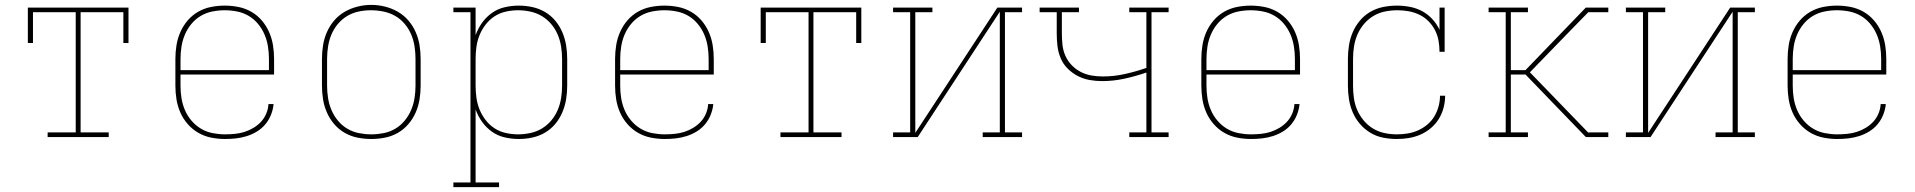

<svg xmlns="http://www.w3.org/2000/svg" viewBox="-20 -561 7840 786"><path d="M175 0V-19H290V-511H115V-385H94V-530H506V-385H485V-511H310V-19H425V0Z M901 8Q873 8 845 2.5Q817 -3 792.5 -17Q768 -31 749 -52.5Q730 -74 718.5 -100Q707 -126 702.5 -154Q698 -182 698 -210V-320Q698 -348 702.5 -376Q707 -404 718.5 -430Q730 -456 748.5 -477.5Q767 -499 791.5 -513Q816 -527 844 -532.5Q872 -538 900 -538Q928 -538 956 -532.5Q984 -527 1008.5 -513Q1033 -499 1051.5 -477.5Q1070 -456 1081.5 -430Q1093 -404 1097.5 -376Q1102 -348 1102 -320V-256H719V-210Q719 -184 723 -159Q727 -134 737 -110.5Q747 -87 764 -67Q781 -47 803 -34Q825 -21 850.5 -16Q876 -11 901 -11Q921 -11 941.5 -13Q962 -15 981 -21Q1000 -27 1017.5 -37.5Q1035 -48 1048.5 -62.5Q1062 -77 1070 -96Q1078 -115 1079 -135H1100Q1098 -113 1089.5 -91.5Q1081 -70 1066.5 -52.5Q1052 -35 1032.5 -23Q1013 -11 991 -4Q969 3 946.5 5.5Q924 8 901 8ZM719 -274H1081V-320Q1081 -345 1077 -370.5Q1073 -396 1063 -419.5Q1053 -443 1036.5 -463Q1020 -483 998 -496Q976 -509 950.5 -514Q925 -519 900 -519Q875 -519 849.5 -514Q824 -509 802 -496Q780 -483 763.5 -463Q747 -443 737 -419.5Q727 -396 723 -370.5Q719 -345 719 -320Z M1500 8Q1472 8 1444 2.5Q1416 -3 1391.5 -17Q1367 -31 1348.5 -52.5Q1330 -74 1318.5 -100Q1307 -126 1302.5 -154Q1298 -182 1298 -210V-320Q1298 -348 1302.5 -376Q1307 -404 1318.5 -430Q1330 -456 1348.5 -477.5Q1367 -499 1391.5 -513Q1416 -527 1444 -534Q1472 -541 1500 -541Q1528 -541 1556 -534Q1584 -527 1608.5 -513Q1633 -499 1651.5 -477.5Q1670 -456 1681.5 -430Q1693 -404 1697.5 -376Q1702 -348 1702 -320V-210Q1702 -182 1697.5 -154Q1693 -126 1681.5 -100Q1670 -74 1651.5 -52.5Q1633 -31 1608.5 -17Q1584 -3 1556 2.5Q1528 8 1500 8ZM1500 -11Q1525 -11 1550.5 -16Q1576 -21 1598 -34Q1620 -47 1636.5 -67Q1653 -87 1663 -110.5Q1673 -134 1677 -159.5Q1681 -185 1681 -210V-320Q1681 -346 1677 -371.5Q1673 -397 1663 -420.5Q1653 -444 1636 -464Q1619 -484 1596.5 -496.5Q1574 -509 1548.5 -514Q1523 -519 1498 -519Q1472 -519 1447 -513.5Q1422 -508 1400.5 -495Q1379 -482 1362.5 -462Q1346 -442 1336.5 -419Q1327 -396 1323 -370.5Q1319 -345 1319 -320V-210Q1319 -185 1323 -159.5Q1327 -134 1337 -110.5Q1347 -87 1363.5 -67Q1380 -47 1402 -34Q1424 -21 1449.5 -16Q1475 -11 1500 -11Z M1836 205V186H1906V-511H1836V-530H1927V-417Q1937 -445 1954 -468.5Q1971 -492 1994.5 -508.5Q2018 -525 2046.5 -531.5Q2075 -538 2104 -538Q2132 -538 2159.5 -532Q2187 -526 2211 -512Q2235 -498 2253 -476.5Q2271 -455 2282 -429Q2293 -403 2297.5 -375.5Q2302 -348 2302 -320V-210Q2302 -182 2297.5 -154.5Q2293 -127 2282 -101Q2271 -75 2253 -53.5Q2235 -32 2211 -18Q2187 -4 2159.5 2Q2132 8 2104 8Q2075 8 2046.5 1.5Q2018 -5 1994.5 -21.5Q1971 -38 1954 -61.5Q1937 -85 1927 -113V186H2023V205ZM2101 -11Q2126 -11 2151.5 -16.5Q2177 -22 2198.5 -35Q2220 -48 2236.5 -67.5Q2253 -87 2263 -110.5Q2273 -134 2277 -159.5Q2281 -185 2281 -210V-320Q2281 -345 2277 -370.5Q2273 -396 2263 -419.5Q2253 -443 2236.5 -462.5Q2220 -482 2198.5 -495Q2177 -508 2151.5 -513.5Q2126 -519 2101 -519Q2076 -519 2051 -513.5Q2026 -508 2005 -494.5Q1984 -481 1968.5 -461Q1953 -441 1943.5 -418Q1934 -395 1930.5 -370Q1927 -345 1927 -320V-210Q1927 -185 1930.5 -160Q1934 -135 1943.5 -112Q1953 -89 1968.5 -69Q1984 -49 2005 -35.5Q2026 -22 2051 -16.5Q2076 -11 2101 -11Z M2701 8Q2673 8 2645 2.5Q2617 -3 2592.5 -17Q2568 -31 2549 -52.5Q2530 -74 2518.5 -100Q2507 -126 2502.5 -154Q2498 -182 2498 -210V-320Q2498 -348 2502.5 -376Q2507 -404 2518.5 -430Q2530 -456 2548.5 -477.5Q2567 -499 2591.5 -513Q2616 -527 2644 -532.5Q2672 -538 2700 -538Q2728 -538 2756 -532.5Q2784 -527 2808.5 -513Q2833 -499 2851.5 -477.5Q2870 -456 2881.5 -430Q2893 -404 2897.5 -376Q2902 -348 2902 -320V-256H2519V-210Q2519 -184 2523 -159Q2527 -134 2537 -110.5Q2547 -87 2564 -67Q2581 -47 2603 -34Q2625 -21 2650.5 -16Q2676 -11 2701 -11Q2721 -11 2741.5 -13Q2762 -15 2781 -21Q2800 -27 2817.5 -37.5Q2835 -48 2848.5 -62.5Q2862 -77 2870 -96Q2878 -115 2879 -135H2900Q2898 -113 2889.5 -91.5Q2881 -70 2866.5 -52.5Q2852 -35 2832.5 -23Q2813 -11 2791 -4Q2769 3 2746.5 5.5Q2724 8 2701 8ZM2519 -274H2881V-320Q2881 -345 2877 -370.5Q2873 -396 2863 -419.5Q2853 -443 2836.5 -463Q2820 -483 2798 -496Q2776 -509 2750.5 -514Q2725 -519 2700 -519Q2675 -519 2649.5 -514Q2624 -509 2602 -496Q2580 -483 2563.5 -463Q2547 -443 2537 -419.5Q2527 -396 2523 -370.5Q2519 -345 2519 -320Z M3175 0V-19H3290V-511H3115V-385H3094V-530H3506V-385H3485V-511H3310V-19H3425V0Z M3636 0V-19H3706V-511H3636V-530H3797V-511H3727V-17L4063 -530H4164V-511H4094V-19H4164V0H4003V-19H4073V-513L3737 0Z M4603 0V-19H4673V-264Q4629 -249 4583.5 -239Q4538 -229 4492 -229Q4466 -229 4440.5 -233.5Q4415 -238 4392 -250Q4369 -262 4350.5 -280.5Q4332 -299 4322 -323Q4312 -347 4309 -372.5Q4306 -398 4306 -424V-511H4236V-530H4397V-511H4327V-424Q4327 -401 4329.5 -377.5Q4332 -354 4341.5 -332.5Q4351 -311 4367.5 -294Q4384 -277 4404.5 -266.5Q4425 -256 4448 -252Q4471 -248 4495 -248Q4540 -248 4585 -258Q4630 -268 4673 -283V-511H4603V-530H4764V-511H4694V-19H4764V0Z M5101 8Q5073 8 5045 2.5Q5017 -3 4992.5 -17Q4968 -31 4949 -52.5Q4930 -74 4918.5 -100Q4907 -126 4902.5 -154Q4898 -182 4898 -210V-320Q4898 -348 4902.5 -376Q4907 -404 4918.5 -430Q4930 -456 4948.5 -477.5Q4967 -499 4991.5 -513Q5016 -527 5044 -532.5Q5072 -538 5100 -538Q5128 -538 5156 -532.5Q5184 -527 5208.5 -513Q5233 -499 5251.5 -477.5Q5270 -456 5281.5 -430Q5293 -404 5297.5 -376Q5302 -348 5302 -320V-256H4919V-210Q4919 -184 4923 -159Q4927 -134 4937 -110.5Q4947 -87 4964 -67Q4981 -47 5003 -34Q5025 -21 5050.5 -16Q5076 -11 5101 -11Q5121 -11 5141.5 -13Q5162 -15 5181 -21Q5200 -27 5217.5 -37.5Q5235 -48 5248.5 -62.5Q5262 -77 5270 -96Q5278 -115 5279 -135H5300Q5298 -113 5289.5 -91.5Q5281 -70 5266.5 -52.5Q5252 -35 5232.5 -23Q5213 -11 5191 -4Q5169 3 5146.5 5.5Q5124 8 5101 8ZM4919 -274H5281V-320Q5281 -345 5277 -370.5Q5273 -396 5263 -419.5Q5253 -443 5236.5 -463Q5220 -483 5198 -496Q5176 -509 5150.5 -514Q5125 -519 5100 -519Q5075 -519 5049.5 -514Q5024 -509 5002 -496Q4980 -483 4963.5 -463Q4947 -443 4937 -419.5Q4927 -396 4923 -370.5Q4919 -345 4919 -320Z M5698 8Q5670 8 5642 2.5Q5614 -3 5590 -17.5Q5566 -32 5547.5 -53.5Q5529 -75 5518 -100.5Q5507 -126 5502.5 -154Q5498 -182 5498 -210V-320Q5498 -348 5502.5 -376Q5507 -404 5518 -429.5Q5529 -455 5547.5 -477Q5566 -499 5590.5 -513Q5615 -527 5643 -532.5Q5671 -538 5699 -538Q5725 -538 5751.5 -533Q5778 -528 5801.5 -515.5Q5825 -503 5843.5 -483Q5862 -463 5873 -439V-530H5894V-349H5873Q5873 -372 5869 -394.5Q5865 -417 5854.5 -437.5Q5844 -458 5827.5 -474.5Q5811 -491 5790 -501Q5769 -511 5746.5 -515Q5724 -519 5701 -519Q5675 -519 5650 -514Q5625 -509 5603 -496Q5581 -483 5564 -463Q5547 -443 5537 -419.5Q5527 -396 5523 -371Q5519 -346 5519 -320V-210Q5519 -185 5522.5 -159.5Q5526 -134 5536 -111Q5546 -88 5562.5 -68Q5579 -48 5600.5 -35Q5622 -22 5647 -16.5Q5672 -11 5698 -11Q5720 -11 5742 -14.5Q5764 -18 5784.5 -27Q5805 -36 5822.5 -50.5Q5840 -65 5851.5 -84Q5863 -103 5869 -125Q5875 -147 5875 -169H5896Q5896 -144 5889.5 -119.5Q5883 -95 5870 -74Q5857 -53 5837.5 -36.5Q5818 -20 5795 -10Q5772 0 5747.5 4Q5723 8 5698 8Z M6074 0V-19H6144V-511H6074V-530H6235V-511H6165V-274H6225L6472 -530H6564V-511H6482L6369 -395L6243 -265L6483 -17V-19H6564V0H6472L6225 -256H6165V-19H6235V0Z M6636 0V-19H6706V-511H6636V-530H6797V-511H6727V-17L7063 -530H7164V-511H7094V-19H7164V0H7003V-19H7073V-513L6737 0Z M7501 8Q7473 8 7445 2.5Q7417 -3 7392.5 -17Q7368 -31 7349 -52.5Q7330 -74 7318.5 -100Q7307 -126 7302.5 -154Q7298 -182 7298 -210V-320Q7298 -348 7302.5 -376Q7307 -404 7318.5 -430Q7330 -456 7348.5 -477.5Q7367 -499 7391.5 -513Q7416 -527 7444 -532.5Q7472 -538 7500 -538Q7528 -538 7556 -532.5Q7584 -527 7608.5 -513Q7633 -499 7651.5 -477.5Q7670 -456 7681.5 -430Q7693 -404 7697.5 -376Q7702 -348 7702 -320V-256H7319V-210Q7319 -184 7323 -159Q7327 -134 7337 -110.5Q7347 -87 7364 -67Q7381 -47 7403 -34Q7425 -21 7450.5 -16Q7476 -11 7501 -11Q7521 -11 7541.5 -13Q7562 -15 7581 -21Q7600 -27 7617.5 -37.5Q7635 -48 7648.5 -62.5Q7662 -77 7670 -96Q7678 -115 7679 -135H7700Q7698 -113 7689.5 -91.5Q7681 -70 7666.5 -52.5Q7652 -35 7632.5 -23Q7613 -11 7591 -4Q7569 3 7546.5 5.5Q7524 8 7501 8ZM7319 -274H7681V-320Q7681 -345 7677 -370.5Q7673 -396 7663 -419.5Q7653 -443 7636.5 -463Q7620 -483 7598 -496Q7576 -509 7550.5 -514Q7525 -519 7500 -519Q7475 -519 7449.5 -514Q7424 -509 7402 -496Q7380 -483 7363.5 -463Q7347 -443 7337 -419.5Q7327 -396 7323 -370.5Q7319 -345 7319 -320Z"/></svg>

Font: Iosevka Curly Slab ThEx
Style: Regular
Weight: 100
Width: 7
Monospace: yes
Designer: Belleve Invis
Foundry: Belleve Invis
Version: Version 11.1.0; ttfautohint (v1.8.3)